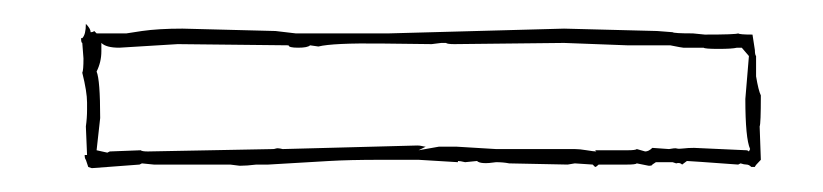

<svg xmlns="http://www.w3.org/2000/svg" viewBox="-20 12 690 161"><path d="M614 76Q616 88 618 92Q618 116 617 118L618 146Q613 151 613 152H610Q608 150 606 150Q604 150 601 149L599 150Q558 147 556 147L552 150Q550 148 547 149L544 148H530L527 150Q527 151 524 151L514 149Q513 150 506 150H482Q480 152 479 152L477 150L462 149L456 150L407 149Q402 148 396 148Q383 150 380 147L370 148Q366 147 364 147V148L331 146H299Q273 146 256 147L205 150H195Q187 151 181 151L173 150H109L99 149L97 150L57 153L54 152L52 146Q51 145 51 142H53L52 118Q53 111 53 104V98Q53 89 49 73Q50 71 50 61L49 48Q48 48 48 44H49Q52 41 52 32Q56 36 56 39Q58 39 59 38L61 40H86L99 38Q113 36 133 36L211 38L228 40H306L453 36L531 38L544 39Q545 40 561 40L571 41Q597 41 599 40Q600 41 611 41L613 54Q613 58 614 59ZM605 95 608 59 602 52H598Q594 53 582.5 53Q571 53 570 52H553Q552 52 542 50H518Q513 50 506 50L453 48L361 49Q355 49 354 48H350L342 49Q341 49 300 48.5Q259 48 247 51L240 50Q238 52 230 52Q222 52 222 50L129 49L80 52Q69 52 65 48V55Q65 64 61 72Q64 79 64 111L61 138L70 140L72 139L98 138Q99 139 104 139L209 137Q210 137 211.5 136.5Q213 136 217 137L330 134Q332 134 334 134.5Q336 135 337 135L331 138L348 135H363L396 137H462Q466 137 472 138Q478 139 480 139L479 138H506Q513 138 514 137L521 139Q524 139 527 136L541 137Q546 136 547.5 136.5Q549 137 553 136.5Q557 136 562 136L606 138Q607 138 608 139L609 137Q605 128 605 95ZM253 135H256Z"/></svg>

Font: Londrina Sketch
Style: Regular
Weight: 400
Designer: Marcelo Magalhaes
Foundry: Marcelo Magalhaes
Version: Version 1.001 2011